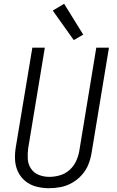

<svg xmlns="http://www.w3.org/2000/svg" viewBox="-20 -987 616 1015"><path d="M239 8Q270 8 301 2Q332 -4 361 -20.5Q390 -37 412.5 -62Q435 -87 447 -117Q459 -147 464 -178L556 -735H489L399 -188Q394 -160 381.5 -133.5Q369 -107 346.5 -87.5Q324 -68 296 -60Q268 -52 241 -52Q212 -52 186 -62Q160 -72 144.5 -94.5Q129 -117 127 -145.5Q125 -174 129 -203L217 -735H151L64 -212Q58 -178 59.5 -143.5Q61 -109 75 -79.5Q89 -50 114 -29.5Q139 -9 172 -0.5Q205 8 239 8ZM370 -775 420 -804 319 -967 259 -931Z"/></svg>

Font: Iosevka Sparkle Light
Style: Italic
Weight: 300
Italic angle: -9°
Designer: Belleve Invis
Foundry: Belleve Invis
Version: Version 4.5.0; ttfautohint (v1.8.3)